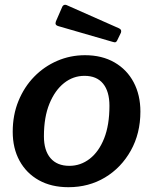

<svg xmlns="http://www.w3.org/2000/svg" viewBox="-20 -770 639 800"><path d="M265 10Q194 10 142 -19Q90 -48 61.5 -100Q33 -152 33 -221Q33 -291 57 -349.5Q81 -408 122.5 -450.5Q164 -493 218.5 -516.5Q273 -540 334 -540Q405 -540 457 -510Q509 -480 537 -427Q565 -374 565 -305Q565 -214 525 -142.5Q485 -71 417.5 -30.5Q350 10 265 10ZM269 -79Q316 -79 354 -108.5Q392 -138 414 -193.5Q436 -249 436 -329Q436 -389 409.5 -421.5Q383 -454 332 -454Q285 -454 247 -424Q209 -394 186 -338Q163 -282 163 -202Q163 -143 190.5 -111Q218 -79 269 -79ZM240 -743Q243 -748 247.5 -749.5Q252 -751 257 -749L476 -652Q482 -649 484 -645Q486 -641 484 -634L468 -601Q465 -595 461 -594Q457 -593 448 -596L227 -660Q215 -663 212.5 -668Q210 -673 213 -681Z"/></svg>

Font: Libre Franklin SemiBold
Style: Italic
Weight: 600
Italic angle: -8°
Designer: Pablo Impallari, Rodrigo Fuenzalida, Nhung Nguyen
Foundry: Impallari Type
Version: Version 3.000